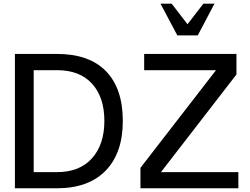

<svg xmlns="http://www.w3.org/2000/svg" viewBox="-20 -1012 1345 1032"><path d="M287.1 -86.9Q407.7 -86.9 474.4 -161.1Q541 -235.4 541 -361.8Q541 -489.3 474.9 -562Q408.7 -634.8 287.1 -634.8H161.1V-86.9ZM640.1 -361.8Q640.1 -189.9 548.1 -95Q456.1 0 285.2 0H60.1V-722.2H285.2Q459.5 -722.2 549.8 -629.2Q640.1 -536.1 640.1 -361.8ZM1261.2 0H734.9V-109.9L1141.1 -634.8H754.9V-722.2H1251V-611.8L845.2 -86.9H1261.2ZM1132.8 -992.2 1043 -821.8H933.1L842.8 -992.2H902.8L987.8 -881.8L1073.2 -992.2Z"/></svg>

Font: Perun
Style: Regular
Weight: 400
Version: Version 1.0000